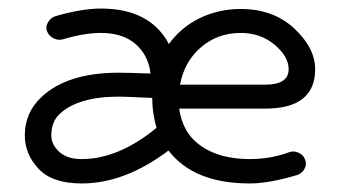

<svg xmlns="http://www.w3.org/2000/svg" viewBox="-20 -421 809 449"><path d="M171 8Q102 8 70 -26.5Q38 -61 38 -104Q38 -158 77 -194Q137 -251 258 -251Q278 -251 332 -249Q327 -292 297 -318Q267 -344 216 -344Q177 -344 127 -329Q116 -326 105 -331.5Q94 -337 90 -348Q86 -358 92 -368.5Q98 -379 109 -383Q171 -401 216 -401Q331 -401 375 -318Q403 -357 447 -378.5Q491 -400 543 -400Q619 -400 668 -354.5Q717 -309 717 -259Q717 -167 600 -167H399Q407 -109 451 -79Q495 -49 564 -49Q613 -49 656 -65Q667 -69 678 -64Q689 -59 693 -49Q698 -38 692.5 -27Q687 -16 676 -12Q609 8 564 8Q433 8 374 -69Q272 8 171 8ZM346 -122Q336 -157 336 -191V-192Q330 -192 301 -193.5Q272 -195 258 -195Q162 -195 119 -154Q100 -136 100 -104Q100 -83 118.5 -66Q137 -49 171 -49Q257 -49 346 -122ZM543 -344Q489 -344 450 -310.5Q411 -277 401 -223H600Q655 -223 655 -259Q655 -289 622 -316.5Q589 -344 543 -344Z"/></svg>

Font: Hoogli Medium
Style: Regular
Weight: 500
Designer: Anand Singh Naorem
Foundry: Brand New Type
Version: Version 1.00 b007